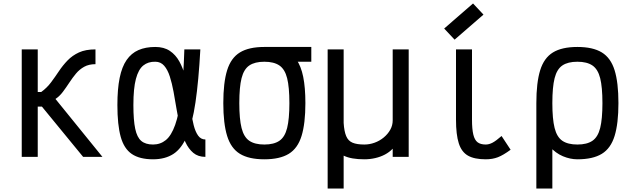

<svg xmlns="http://www.w3.org/2000/svg" viewBox="-20 -902 3640 1104"><path d="M105 0V-618H197V-373H217Q250 -397 273.5 -428.5Q297 -460 319 -493Q341 -526 368.5 -554.5Q396 -583 434 -600.5Q472 -618 529 -618V-533Q491 -533 464 -518Q437 -503 417 -479Q397 -455 379 -427.5Q361 -400 342 -374.5Q323 -349 299 -333L569 0H458L221 -289H197V0Z M1161 -100V0Q1119 0 1091.5 -23Q1064 -46 1046 -85Q1028 -124 1016 -172.5Q1004 -221 995.5 -273Q987 -325 978 -374Q969 -423 956.5 -462Q944 -501 924 -524Q904 -547 873 -547Q832 -548 804 -525.5Q776 -503 761.5 -448.5Q747 -394 747 -298Q747 -211 757.5 -161.5Q768 -112 792.5 -91.5Q817 -71 860 -71Q902 -71 933.5 -96.5Q965 -122 987 -183.5Q1009 -245 1022 -351Q1035 -457 1040 -618H1132Q1122 -435 1104 -313.5Q1086 -192 1055 -119.5Q1024 -47 976.5 -16.5Q929 14 860 14Q783 14 738 -16.5Q693 -47 674 -115.5Q655 -184 655 -298Q655 -390 668 -454Q681 -518 708 -557Q735 -596 776 -614Q817 -632 873 -632Q923 -632 956.5 -609.5Q990 -587 1011 -549Q1032 -511 1044.5 -464Q1057 -417 1064 -366Q1071 -315 1077.5 -268Q1084 -221 1093.5 -183Q1103 -145 1119 -122.5Q1135 -100 1161 -100Z M1500 14Q1411 14 1359.5 -17.5Q1308 -49 1286 -120.5Q1264 -192 1264 -309Q1264 -427 1286 -498Q1308 -569 1359.5 -600.5Q1411 -632 1500 -632Q1567 -632 1612 -615Q1657 -598 1684 -560Q1711 -522 1723.5 -460Q1736 -398 1736 -309Q1736 -192 1714 -120.5Q1692 -49 1640.5 -17.5Q1589 14 1500 14ZM1500 -71Q1555 -71 1586.5 -92.5Q1618 -114 1631 -166Q1644 -218 1644 -309Q1644 -401 1631 -452.5Q1618 -504 1586.5 -525.5Q1555 -547 1500 -547Q1445 -547 1413.5 -525.5Q1382 -504 1369 -452.5Q1356 -401 1356 -309Q1356 -218 1369 -166Q1382 -114 1413.5 -92.5Q1445 -71 1500 -71ZM1500 -547V-632H1770V-547Z M1864 182V-618H1956V-195Q1959 -147 1970.5 -119.5Q1982 -92 2007 -81.5Q2032 -71 2075 -71Q2105 -71 2134 -81.5Q2163 -92 2186.5 -111.5Q2210 -131 2224 -156Q2238 -181 2238 -210V-618H2330V0H2238V-47Q2219 -27 2193.5 -13.5Q2168 0 2137.5 7Q2107 14 2075 14Q2038 14 2008.5 9Q1979 4 1956 -7V182Z M2773 14Q2708 14 2671 -7Q2634 -28 2618 -78Q2602 -128 2602 -214V-618H2694V-214Q2694 -160 2701.5 -128.5Q2709 -97 2726 -84Q2743 -71 2773 -71Q2792 -71 2812 -81.5Q2832 -92 2864 -120L2916 -41Q2874 -10 2843 2Q2812 14 2773 14ZM2594 -674 2534 -738 2700 -882 2760 -818Z M3300 14Q3259 14 3217 -3.5Q3175 -21 3140.5 -59.5Q3106 -98 3085 -159.5Q3064 -221 3064 -309Q3064 -427 3086 -498Q3108 -569 3159.5 -600.5Q3211 -632 3300 -632Q3389 -632 3440.5 -600.5Q3492 -569 3514 -498Q3536 -427 3536 -309Q3536 -192 3514 -120.5Q3492 -49 3440.5 -17.5Q3389 14 3300 14ZM3064 182V-308H3156V182ZM3300 -71Q3355 -71 3386.5 -92.5Q3418 -114 3431 -166Q3444 -218 3444 -309Q3444 -401 3431 -452.5Q3418 -504 3386.5 -525.5Q3355 -547 3300 -547Q3245 -547 3213.5 -525.5Q3182 -504 3169 -452.5Q3156 -401 3156 -309Q3156 -218 3169 -166Q3182 -114 3213.5 -92.5Q3245 -71 3300 -71Z"/></svg>

Font: Victor Mono SemiBold
Style: Regular
Weight: 600
Monospace: yes
Designer: Rune Bjørnerås
Version: Version 1.561;gftools[0.9.30]